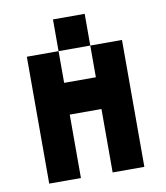

<svg xmlns="http://www.w3.org/2000/svg" viewBox="-78 -749 704 815"><g transform="rotate(-10 273.5 -342.0)"><path d="M341.8 -546.9H205.1V-683.6H341.8ZM68.4 -546.9H205.1V-410.2H341.8V-546.9H478.5V0H341.8V-273.4H205.1V0H68.4Z"/></g></svg>

Font: DatCub
Style: Bold
Weight: 700
Designer: GGBot
Version: 1.00